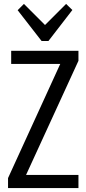

<svg xmlns="http://www.w3.org/2000/svg" viewBox="-20 -959 441 979"><path d="M21 -51 311 -685 338 -633H37V-700H380V-649L89 -15L62 -67H380V0H21ZM349 -908 227 -750H192L70 -907L102 -939L226 -815H193L317 -939Z"/></svg>

Font: Pathway Extreme Condensed
Style: Regular
Weight: 400
Width: 3
Version: Version 1.001;gftools[0.9.26]